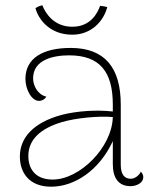

<svg xmlns="http://www.w3.org/2000/svg" viewBox="-20 -693 574 725"><path d="M253 -562C324 -562 371 -612 385 -666C376 -669 367 -670 358 -671C349 -646 324 -592 253 -592C183 -592 151 -644 140 -673C130 -671 122 -668 114 -662C123 -626 163 -562 253 -562ZM512 -45C504 -28 487 -18 474 -18C450 -18 436 -34 436 -71V-298C436 -437 376 -512 247 -512C143 -512 76 -474 76 -395C76 -357 98 -312 128 -312C134 -312 147 -315 155 -328C121 -336 105 -371 105 -397C105 -468 182 -484 241 -484C357 -484 406 -422 406 -298V-272C344 -279 270 -274 212 -259C106 -230 55 -173 55 -102C55 -38 93 12 173 12C262 12 355 -50 406 -160V-73C406 -23 426 10 473 10C495 10 521 -2 521 -24C521 -30 519 -37 512 -45ZM179 -15C111 -15 87 -58 87 -104C87 -166 133 -208 214 -232C264 -247 352 -256 406 -251C403 -136 281 -15 179 -15Z"/></svg>

Font: Arima Koshi Thin
Style: Regular
Weight: 250
Designer: Joana Correia and Natanael Gama
Foundry: NDISCOVER
Version: Version 1.019;PS 001.019;hotconv 1.0.88;makeotf.lib2.5.64775